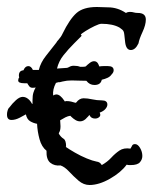

<svg xmlns="http://www.w3.org/2000/svg" viewBox="-56 -528 437 549"><path d="M200 1Q183 1 168.5 -11.5Q154 -24 141.5 -37.5Q129 -51 117 -55Q100 -53 88 -62.5Q76 -72 77 -97Q63 -108 57 -130Q51 -152 50 -174Q39 -176 30 -181.5Q21 -187 18 -201Q13 -198 0.5 -191.5Q-12 -185 -23 -185Q-36 -185 -36 -200Q-36 -206 -35 -209Q-33 -218 -29 -221Q-21 -232 -10.5 -241.5Q0 -251 9 -251Q17 -251 24 -245.5Q31 -240 35 -232L36 -231H37V-242Q37 -255 39.5 -263Q42 -271 46 -278Q43 -277 37 -277Q31 -277 27.5 -281.5Q24 -286 22 -290H13Q-4 -290 -4 -298Q-4 -303 -1 -307Q-2 -309 -2 -312Q-2 -326 11 -327Q16 -339 25 -339Q33 -339 38 -328H55Q60 -349 75.5 -368.5Q91 -388 105 -406Q107 -410 111 -414Q119 -423 123 -432Q143 -473 162.5 -490.5Q182 -508 221 -508Q229 -508 237 -507.5Q245 -507 253 -507Q280 -507 304 -491Q309 -494 315 -494Q322 -494 326.5 -492.5Q331 -491 338 -491Q361 -491 361 -472Q361 -457 351.5 -436.5Q342 -416 340 -404Q331 -385 318 -385Q305 -385 302 -406Q300 -422 299.5 -428.5Q299 -435 297 -439Q295 -443 286 -449Q267 -460 234 -460Q228 -460 214.5 -453.5Q201 -447 189 -439.5Q177 -432 175 -429Q175 -429 176.5 -427.5Q178 -426 176 -424L156 -404Q139 -387 125.5 -370Q112 -353 107 -332L136 -334L141 -336Q147 -340 155 -340Q166 -340 173 -337Q177 -337 181 -337Q185 -337 189 -338Q194 -343 200.5 -348Q207 -353 213 -353Q221 -353 225 -345L228 -338Q234 -339 239.5 -339Q245 -339 253 -339Q269 -339 269 -327Q269 -321 263 -315Q259 -309 251.5 -305.5Q244 -302 235 -300Q232 -285 214 -285Q200 -285 191 -297Q179 -297 168 -297.5Q157 -298 149 -298Q135 -298 123 -295L115 -293H111L104 -291Q94 -272 96 -255Q101 -258 105 -258Q116 -258 128 -240L129 -238L134 -239Q141 -239 147.5 -237.5Q154 -236 160 -234L162 -235Q171 -247 183 -247Q194 -247 207.5 -244Q221 -241 235 -241Q251 -241 251 -229Q251 -223 245.5 -216.5Q240 -210 229 -206Q233 -198 228 -193.5Q223 -189 216 -189Q204 -189 200 -199Q199 -199 196 -195L193 -192Q184 -181 173 -181Q166 -181 159.5 -185Q153 -189 148 -194L145 -197Q138 -196 131 -192.5Q124 -189 116 -184Q116 -180 116.5 -176Q117 -172 117 -167Q117 -161 116 -156.5Q115 -152 113 -149L112 -146Q118 -136 125.5 -131.5Q133 -127 133 -109L132 -108Q142 -101 158.5 -91.5Q175 -82 192 -75Q209 -68 220 -66Q230 -65 235 -56Q251 -65 262 -77Q273 -89 285.5 -97.5Q298 -106 317 -103L321 -110Q323 -116 330 -116Q338 -116 344.5 -105Q351 -94 351 -82Q351 -72 344 -64Q337 -56 318 -56Q316 -56 313 -56Q310 -56 307 -57H306Q290 -35 258.5 -17Q227 1 200 1Z"/></svg>

Font: RU Serius
Style: Regular
Weight: 400
Designer: Robert E. Leuschke
Foundry: Robert E. Leuschke
Version: Version 1.011; ttfautohint (v1.8.3)